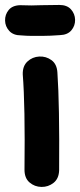

<svg xmlns="http://www.w3.org/2000/svg" viewBox="-42 -749 323 776"><path d="M84 -604H131Q159 -604 200 -607Q231 -608 246.5 -626.5Q262 -645 261.5 -669Q261 -693 245 -711Q229 -729 198 -729Q158 -729 124 -728Q89 -726 39 -728Q8 -727 -7 -708.5Q-22 -690 -21.5 -666Q-21 -642 -4.5 -624Q12 -606 43 -606Q67 -604 84 -604ZM197 -61Q199 -326 190 -456Q188 -490 166 -506Q144 -522 116.5 -520.5Q89 -519 69 -500.5Q49 -482 50 -448Q60 -322 57 -63Q57 -29 77.5 -11.5Q98 6 125.5 6.5Q153 7 174.5 -10Q196 -27 197 -61Z"/></svg>

Font: Balsamiq Sans
Style: Bold
Weight: 700
Designer: Michael Angeles
Foundry: Balsamiq SRL
Version: Version 1.020; ttfautohint (v1.8.4.7-5d5b);gftools[0.9.26]